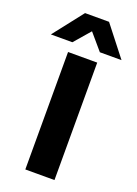

<svg xmlns="http://www.w3.org/2000/svg" viewBox="-199 -1014 773 1083"><g transform="rotate(20 187.0 -472.0)"><path d="M100 0V-705H275V0ZM-25 -765 115 -944H259L399 -765H269L187 -861L104 -765Z"/></g></svg>

Font: Nunito Sans 7pt SemiExpanded ExtraBold
Style: Regular
Weight: 800
Width: 6
Designer: Vernon Adams
Foundry: Vernon Adams
Version: Version 3.101;gftools[0.9.27]